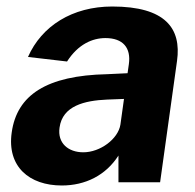

<svg xmlns="http://www.w3.org/2000/svg" viewBox="-20 -560 600 590"><path d="M170 10C242 10 305 -21 344 -82V0H472L524 -373C538 -473 488 -540 325 -540C202 -540 108 -480 66 -385L186 -371C220 -424 264 -443 304 -443C358 -443 383 -413 376 -363L372 -335L309 -332C123 -328 32 -268 16 -153C1 -48 70 10 170 10ZM236 -92C190 -92 156 -120 163 -168C172 -235 240 -251 309 -254L361 -256L350 -177C343 -133 288 -92 236 -92Z"/></svg>

Font: Cheyenne Sans
Style: Bold Italic
Weight: 700
Italic angle: -8.13011°
Designer: The Public Sans project authors (U.S. Web Design System), Libre Franklin designed by Pablo Impallari and Rodrigo Fuenzal
Foundry: The Cheyenne Sans Project Authors
Version: Version 2.007